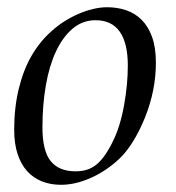

<svg xmlns="http://www.w3.org/2000/svg" viewBox="-20 -497 484 528"><path d="M19 -140.1Q19 -201.2 31.7 -253.2Q44.4 -305.2 66.9 -343.8Q89.8 -383.3 122.1 -411.6Q138.2 -426.3 157 -438.2Q175.8 -450.2 195.6 -458.7Q215.3 -467.3 235.6 -472.2Q255.9 -477.1 274.9 -477.1Q302.7 -477.1 327.1 -468.8Q351.6 -460.4 369.6 -442.4Q387.7 -424.3 398.2 -395.3Q408.7 -366.2 408.7 -324.7Q408.7 -248.5 378.9 -174.3Q355 -115.2 324.2 -77.6Q309.1 -59.6 288.6 -43.5Q268.1 -27.3 244.9 -15.1Q221.7 -2.9 196.8 4.2Q171.9 11.2 147.9 11.2Q118.7 11.2 95 1.7Q71.3 -7.8 54.4 -26.6Q37.6 -45.4 28.3 -73.7Q19 -102.1 19 -140.1ZM96.7 -147Q96.7 -82 119.4 -54Q142.1 -25.9 187.5 -25.9Q204.1 -25.9 217.5 -29.8Q231 -33.7 242.9 -42.7Q254.9 -51.8 265.9 -66.7Q276.9 -81.5 288.1 -103.5Q299.8 -126.5 307.9 -152.3Q315.9 -178.2 321.3 -208Q326.7 -238.8 329.1 -265.6Q331.5 -292.5 331.5 -316.4Q331.5 -378.4 309.3 -409.9Q287.1 -441.4 242.7 -441.4Q207 -441.4 179.7 -418.2Q152.3 -395 133.8 -355.2Q115.2 -315.4 106 -261.7Q96.7 -208 96.7 -147Z"/></svg>

Font: XB Kayhan
Style: Italic
Weight: 400
Italic angle: -12°
Designer: Behnam
Foundry: Irmug
Version: Version 7.300 2009